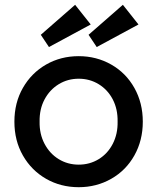

<svg xmlns="http://www.w3.org/2000/svg" viewBox="-20 -770 655 800"><path d="M308 10Q233 10 172 -25Q111 -60 75.5 -122Q40 -184 40 -263Q40 -342 75.5 -404Q111 -466 172 -501Q233 -536 308 -536Q382 -536 443.5 -501Q505 -466 540 -403.5Q575 -341 575 -263Q575 -185 540 -122.5Q505 -60 443.5 -25Q382 10 308 10ZM308 -442Q262 -442 224.5 -419Q187 -396 165.5 -355.5Q144 -315 145 -263Q144 -212 165.5 -171Q187 -130 224.5 -107Q262 -84 308 -84Q354 -84 391.5 -107Q429 -130 450 -171Q471 -212 470 -263Q471 -315 450 -355.5Q429 -396 391.5 -419Q354 -442 308 -442ZM150 -625 293 -750 358 -668 184 -574ZM349 -625 492 -750 557 -668 383 -574Z"/></svg>

Font: Lexend
Style: Regular
Weight: 400
Designer: Thomas Jockin
Foundry: Lexend
Version: Version 1.000